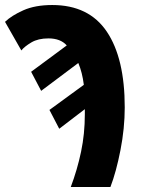

<svg xmlns="http://www.w3.org/2000/svg" viewBox="-38 -745 563 765"><path d="M244 0H402Q425 -60 442 -147Q459 -234 459 -317Q459 -513 387.5 -619Q316 -725 170 -725Q102 -725 55 -704Q8 -683 -18 -658L47 -544Q60 -560 87 -576Q114 -592 155 -592Q203 -592 228 -564L86 -459L126 -383L274 -494Q290 -456 296 -407L159 -307L198 -232L300 -310V-289Q300 -212 285 -140.5Q270 -69 244 0Z"/></svg>

Font: Noto Sans Display SemiCondensed Extra
Style: Regular
Weight: 800
Width: 4
Designer: Monotype Design Team
Foundry: Monotype Imaging Inc.
Version: Version 1.900